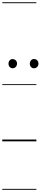

<svg xmlns="http://www.w3.org/2000/svg" viewBox="-25 -1250 360 1698"><path d="M275.5 -646Q259.5 -646 249 -658Q238.5 -670 238.5 -687.5Q238.5 -703.5 248.5 -715.8Q258.5 -728 275.5 -728Q292 -728 303.5 -717Q315 -706 315 -687.5Q315 -670.5 303.8 -658.2Q292.5 -646 275.5 -646ZM86 -646.5Q70.5 -646.5 60.2 -658.5Q50 -670.5 50 -687.5Q50 -703.5 60 -715.5Q70 -727.5 86 -727.5Q102.5 -727.5 114 -716.5Q125.5 -705.5 125.5 -687.5Q125.5 -670.5 114.5 -658.5Q103.5 -646.5 86 -646.5ZM275.5 -646Q259.5 -646 249 -658Q238.5 -670 238.5 -687.5Q238.5 -703.5 248.5 -715.8Q258.5 -728 275.5 -728Q292 -728 303.5 -717Q315 -706 315 -687.5Q315 -670.5 303.8 -658.2Q292.5 -646 275.5 -646ZM86 -646.5Q70.5 -646.5 60.2 -658.5Q50 -670.5 50 -687.5Q50 -703.5 60 -715.5Q70 -727.5 86 -727.5Q102.5 -727.5 114 -716.5Q125.5 -705.5 125.5 -687.5Q125.5 -670.5 114.5 -658.5Q103.5 -646.5 86 -646.5ZM-5 420.5H296.5V428.5H-5ZM-5 -16H296.5V0H-5ZM-5 -505.5H296.5V-497.5H-5ZM-5 -1230H296.5V-1222H-5Z"/></svg>

Font: Edu VIC WA NT Pre Guide
Style: Regular
Weight: 400
Designer: Tina and Corey Anderson, Eben Sorkin, Mirko Velimirovic
Foundry: Google for Education
Version: Version 1.000